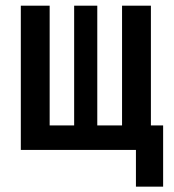

<svg xmlns="http://www.w3.org/2000/svg" viewBox="-20 -538 626 689"><path d="M418 0V-517.6H521.5V0ZM75.2 0V-87.9H513.2V0ZM54.7 0V-517.6H158.2V0ZM467.8 131.8V-87.9H565.4V131.8ZM246.1 0V-517.6H329.1V0Z"/></svg>

Font: Cascadia Code PL
Style: Regular
Weight: 400
Monospace: yes
Designer: Aaron Bell
Foundry: Saja Typeworks
Version: Version 2102.003